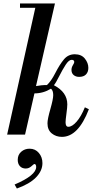

<svg xmlns="http://www.w3.org/2000/svg" viewBox="-20 -774 563 1104"><path d="M95 -729V-754H296L187 -279Q223 -285 238 -285H250Q274 -307 298.5 -355Q323 -403 347.5 -432.5Q372 -462 410 -462Q448 -462 468 -437Q488 -412 488 -384Q488 -360 474.5 -346Q461 -332 435 -332Q416 -332 403.5 -342.5Q391 -353 391 -372Q391 -386 399 -399Q407 -412 407 -417Q407 -430 392 -430Q376 -430 357.5 -401.5Q339 -373 320 -335Q301 -297 290 -284Q367 -244 367 -174Q367 -157 362 -120.5Q357 -84 357 -71Q357 -45 373 -45Q395 -45 421 -75Q447 -105 468 -157L491 -146Q430 13 336 13Q302 13 277.5 -7Q253 -27 253 -65Q253 -89 269.5 -146.5Q286 -204 286 -227Q286 -254 273 -264Q229 -237 178 -237L124 0H21L183 -729ZM77 310 64 287Q188 234 188 186Q188 169 177 169Q175 169 160.5 182Q146 195 128 195Q107 195 94.5 181.5Q82 168 82 145Q82 116 102 98.5Q122 81 150 81Q183 81 203.5 105.5Q224 130 224 164Q224 208 187 246Q150 284 77 310Z"/></svg>

Font: Libre Bodoni
Style: Italic
Weight: 400
Italic angle: -13°
Designer: Pablo Impallari, Rodrigo Fuenzalida
Foundry: Pablo Impallari, Rodrigo Fuenzalida
Version: Version 1.001